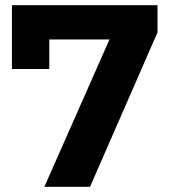

<svg xmlns="http://www.w3.org/2000/svg" viewBox="-20 -720 660 740"><path d="M587 -700V-595L327 0H151L402 -568H170V-454H26V-700Z"/></svg>

Font: Montserrat Alternates
Style: Bold
Weight: 700
Designer: Julieta Ulanovsky
Foundry: Julieta Ulanovsky
Version: Version 7.200